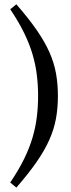

<svg xmlns="http://www.w3.org/2000/svg" viewBox="-20 -736 330 892"><path d="M157 -290.5Q157 -339.5 151.2 -387Q145.5 -434.5 131.5 -482.5Q117.5 -530.5 92.2 -582.5Q67 -634.5 27.5 -693L56 -716Q113 -650.5 150.2 -596.8Q187.5 -543 209.2 -494.2Q231 -445.5 240 -396Q249 -346.5 249 -290.5Q249 -234 240 -184.8Q231 -135.5 209.2 -86.5Q187.5 -37.5 150.2 16.2Q113 70 56 135.5L27.5 112Q67 53.5 92.2 1.8Q117.5 -50 131.5 -98Q145.5 -146 151.2 -193.5Q157 -241 157 -290.5Z"/></svg>

Font: Newsreader 16pt 16pt Medium
Style: Regular
Weight: 500
Version: Version 1.003